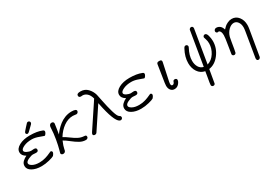

<svg xmlns="http://www.w3.org/2000/svg" viewBox="7 -1508 3661 2627"><g transform="rotate(-30 1837.0 -194.5)"><path d="M63 -110.8Q63 -150.9 93 -179Q123 -207 155.8 -221.2V-222.2Q95.7 -256.3 96.2 -308.1Q96.2 -365.2 164.6 -402.1Q232.9 -439 334 -439Q447.8 -439 522.9 -408.2Q543.9 -401.4 543.9 -381.8Q543.9 -372.1 532 -352.1Q520 -332 506.8 -332Q501 -332 440.9 -355.5Q380.9 -378.9 328.1 -378.9Q254.9 -378.9 202.4 -354.5Q149.9 -330.1 149.9 -303.2Q149.9 -281.2 186 -264.2Q222.2 -247.1 245.1 -247.1Q251 -247.1 267.1 -248.5Q283.2 -250 291 -250Q329.1 -250 329.1 -221.2Q329.1 -189 292 -189Q284.2 -189 267.1 -190.4Q250 -191.9 243.2 -191.9Q214.4 -191.9 167.2 -169.9Q120.1 -147.9 120.1 -120.1Q120.1 -95.2 160.6 -73Q201.2 -50.8 267.1 -50.8Q317.9 -50.8 364.5 -64.9Q411.1 -79.1 438.5 -93Q465.8 -106.9 470.2 -106.9Q480 -106.9 487.1 -100.6Q494.1 -94.2 494.1 -83Q494.1 -73.2 484.1 -56.6Q474.1 -40 469.2 -36.1Q452.1 -23.9 389.6 -8.1Q327.1 7.8 265.1 7.8Q179.2 7.8 121.1 -24.9Q63 -57.6 63 -110.8ZM347.2 -563Q379.4 -600.1 387.7 -606.9Q396 -613.8 407.2 -613.8Q419.4 -613.8 427.7 -605.5Q436 -597.2 436 -585Q436 -573.7 425.5 -561.8Q415 -549.8 377 -514.2Q357.9 -496.1 346.2 -484.9Q332 -472.7 322 -472.9Q312 -473.1 304.9 -480Q297.9 -486.8 297.9 -496.8Q297.9 -506.8 312 -522.9Q326.2 -539.1 347.2 -563Z M573.7 -18.1Q573.7 -21 587.9 -70.6Q602.1 -120.1 617.9 -209.5Q633.8 -298.8 637.7 -395Q638.7 -414.1 647.7 -425Q656.7 -436 664.3 -438.5Q671.9 -440.9 679.7 -440.9Q692.9 -440.9 702.4 -433.3Q711.9 -425.8 711.9 -411.9Q711.9 -397.9 700.9 -335.4Q689.9 -272.9 687 -250Q707 -278.8 733.9 -308.3Q760.7 -337.9 799.3 -368.4Q837.9 -398.9 887.9 -418Q938 -437 990.7 -437Q1066.9 -437 1066.9 -405.8Q1066.9 -392.6 1056.9 -381.3Q1046.9 -370.1 1031.7 -370.1Q1027.8 -370.1 1010.3 -373Q992.7 -376 978 -376Q900.9 -376 830.8 -325.9Q760.7 -275.9 710.9 -194.8Q744.1 -178.7 792.5 -142.3Q840.8 -106 883.3 -83.5Q925.8 -61 974.1 -58.1Q1008.3 -58.1 1007.8 -34.2Q1007.8 -28.3 1005.9 -21.7Q1003.9 -15.1 994.9 -7.6Q985.8 0 969.7 0Q921.9 0 876 -25.4Q830.1 -50.8 776.6 -93.5Q723.1 -136.2 689 -153.8Q673.8 -119.6 664.3 -90.3Q654.8 -61 651.4 -42Q647.9 -22.9 647 -20Q637.2 9.8 606 9.8Q592.8 9.8 583.3 2Q573.7 -5.9 573.7 -18.1Z M1084 -24.9Q1084 -31.7 1095.7 -51.8L1321.8 -392.1Q1324.7 -396 1334.7 -412.1Q1344.7 -428.2 1350.6 -436Q1334.5 -495.1 1302.7 -523.4Q1271 -551.8 1232.9 -551.8Q1230 -551.8 1221.9 -550.8Q1213.9 -549.8 1209 -549.8Q1190.9 -549.8 1183.3 -558.8Q1175.8 -567.9 1175.8 -579.1Q1175.8 -614.3 1234.9 -613.8Q1302.7 -613.8 1346.7 -568.4Q1390.6 -522.9 1407.7 -462.9Q1409.7 -458 1430.2 -354Q1450.7 -250 1476.3 -162.1Q1502 -74.2 1525.9 -58.1L1531.7 -54.2Q1537.6 -50.3 1540.8 -48.1Q1543.9 -45.9 1546.9 -40Q1549.8 -34.2 1549.8 -26.9Q1549.8 -15.6 1541.3 -5.9Q1532.7 3.9 1519 3.9Q1448.2 3.9 1385.7 -269Q1380.9 -292 1367.7 -352.1L1145 -17.1Q1133.8 0 1114.7 0H1112.8Q1084 0 1084 -24.9Z M1637.7 -110.8Q1637.7 -150.9 1667.7 -179Q1697.8 -207 1730.5 -221.2V-222.2Q1670.4 -256.3 1670.9 -308.1Q1670.9 -365.2 1739.3 -402.1Q1807.6 -439 1908.7 -439Q2022.5 -439 2097.7 -408.2Q2118.7 -401.4 2118.7 -381.8Q2118.7 -372.1 2106.7 -352.1Q2094.7 -332 2081.5 -332Q2075.7 -332 2015.6 -355.5Q1955.6 -378.9 1902.8 -378.9Q1829.6 -378.9 1777.1 -354.5Q1724.6 -330.1 1724.6 -303.2Q1724.6 -281.2 1760.7 -264.2Q1796.9 -247.1 1819.8 -247.1Q1825.7 -247.1 1841.8 -248.5Q1857.9 -250 1865.7 -250Q1903.8 -250 1903.8 -221.2Q1903.8 -189 1866.7 -189Q1858.9 -189 1841.8 -190.4Q1824.7 -191.9 1817.9 -191.9Q1789.1 -191.9 1741.9 -169.9Q1694.8 -147.9 1694.8 -120.1Q1694.8 -95.2 1735.4 -73Q1775.9 -50.8 1841.8 -50.8Q1892.6 -50.8 1939.2 -64.9Q1985.8 -79.1 2013.2 -93Q2040.5 -106.9 2044.9 -106.9Q2054.7 -106.9 2061.8 -100.6Q2068.8 -94.2 2068.8 -83Q2068.8 -73.2 2058.8 -56.6Q2048.8 -40 2043.9 -36.1Q2026.9 -23.9 1964.4 -8.1Q1901.9 7.8 1839.8 7.8Q1753.9 7.8 1695.8 -24.9Q1637.7 -57.6 1637.7 -110.8Z M2289.6 -94.2Q2289.6 -111.3 2293.5 -137.2L2335.4 -404.8Q2337.4 -413.6 2338.6 -418.2Q2339.8 -422.9 2347.2 -429Q2354.5 -435.1 2367.7 -435.1H2383.8Q2413.6 -435.1 2413.6 -409.2Q2413.6 -403.3 2412.6 -398.9L2353.5 -121.1Q2349.6 -103 2349.6 -91.8Q2349.6 -57.6 2371.6 -58.1Q2391.6 -58.1 2402.8 -82Q2403.8 -84 2406.2 -91.1Q2408.7 -98.1 2410.6 -101.6Q2412.6 -105 2419.2 -108.9Q2425.8 -112.8 2434.6 -112.8H2435.5Q2451.7 -112.8 2459.2 -105Q2466.8 -97.2 2466.8 -86.9Q2466.8 -60.1 2439.2 -28.1Q2411.6 3.9 2369.6 3.9Q2333.5 3.9 2311.5 -23.2Q2289.6 -50.3 2289.6 -94.2Z M2706.5 -210Q2706.5 -308.1 2761.7 -410.2Q2761.7 -410.2 2764.6 -415Q2767.6 -419.9 2768.6 -421.9Q2769.5 -423.8 2772.9 -428Q2776.4 -432.1 2779.5 -434.1Q2782.7 -436 2787.1 -437.5Q2791.5 -439 2796.4 -439Q2806.2 -439 2815.9 -431.4Q2825.7 -423.8 2825.7 -411.1Q2825.7 -401.4 2818.4 -388.2Q2768.6 -295.4 2768.6 -211.9Q2768.6 -153.8 2793.5 -112.3Q2818.4 -70.8 2865.7 -60.1L2952.6 -583Q2952.6 -586.9 2954.1 -594Q2955.6 -601.1 2964.1 -610.1Q2972.7 -619.1 2985.4 -619.1Q3014.2 -619.1 3014.6 -586.9Q3014.6 -584 3012.7 -574.2L2927.7 -62Q3001 -84 3045.7 -155Q3090.3 -226.1 3090.3 -303.2Q3090.3 -340.3 3079.3 -373Q3068.4 -405.8 3068.4 -408.2Q3068.4 -420.4 3076.9 -429.7Q3085.4 -439 3099.6 -439Q3126.5 -439 3138.9 -392.6Q3151.4 -346.2 3151.4 -305.2Q3151.4 -194.3 3082 -102.8Q3012.7 -11.2 2916.5 2Q2881.3 208 2880.4 210.9Q2872.6 230 2852.5 230Q2839.4 230 2831.1 221.9Q2822.8 213.9 2822.8 202.9Q2822.8 191.9 2827.1 162.8Q2831.5 133.8 2840.6 85.4Q2849.6 37.1 2854.5 1Q2784.7 -12.2 2745.6 -71Q2706.5 -129.9 2706.5 -210Z M3281.2 -439Q3312 -439 3337.2 -418.9Q3362.3 -398.9 3373.5 -357.9Q3394.5 -379.9 3409.9 -394Q3425.3 -408.2 3457.3 -423.6Q3489.3 -439 3522.5 -439Q3588.4 -439 3629.4 -387Q3670.4 -335 3670.4 -258.8Q3670.4 -232.9 3664.6 -196.8L3598.6 192.9Q3598.6 196.8 3596.9 203.9Q3595.2 210.9 3586.9 220.5Q3578.6 230 3565.4 230Q3537.6 230 3537.6 198.2Q3537.6 191.4 3538.6 187L3602.5 -199.2Q3608.4 -235.4 3608.4 -256.8Q3608.4 -308.6 3583.5 -342.8Q3558.6 -377 3520.5 -377Q3477.5 -377 3436.5 -336.9Q3395.5 -296.9 3379.4 -236.8Q3375.5 -221.7 3366.5 -167.2Q3357.4 -112.8 3349.4 -64.5Q3341.3 -16.1 3338.4 -11.2Q3329.6 7.8 3310.5 7.8Q3298.3 7.8 3289.3 0Q3280.3 -7.8 3280.3 -20Q3280.3 -27.8 3300.3 -144.5Q3320.3 -261.2 3320.3 -298.8Q3320.3 -365.7 3285.6 -378.9Q3278.8 -375 3270.5 -375Q3258.3 -375 3249.8 -383.1Q3241.2 -391.1 3241.2 -403.1Q3241.2 -415 3251.2 -427Q3261.2 -439 3281.2 -439Z"/></g></svg>

Font: CMU Typewriter Text
Style: LightOblique
Weight: 200
Italic angle: -9.46001°
Version: Version 0.7.0